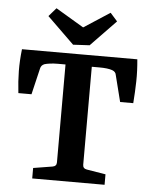

<svg xmlns="http://www.w3.org/2000/svg" viewBox="-54 -814 679 859"><g transform="rotate(5 285.5 -384.5)"><path d="M123 0V-47L209 -61Q227 -64 227 -81V-521H192Q174 -521 158.5 -519Q143 -517 133 -514Q118 -508 115 -493L87 -375H28Q22 -428 21.5 -474Q21 -520 27 -572H545Q550 -520 549 -473.5Q548 -427 544 -375H485L455 -494Q454 -501 449.5 -506Q445 -511 437 -514Q417 -521 379 -521H345V-81Q345 -64 363 -61L448 -47V0ZM440 -733 327 -616 253 -612 132 -730 165 -768 291 -693 408 -769Z"/></g></svg>

Font: Rasa SemiBold
Style: Regular
Weight: 600
Designer: Anna Giedrys (Yrsa+Rasa design), David Brezina (Yrsa art-direction, Rasa art-direction, design)
Foundry: Rosetta Type Foundry
Version: Version 2.004